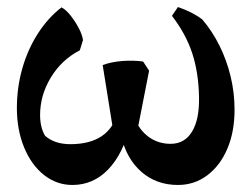

<svg xmlns="http://www.w3.org/2000/svg" viewBox="-20 -506 715 546"><path d="M486 20Q425 20 382.5 -17Q340 -54 325 -118L359 -183Q370 -143 398.5 -120Q427 -97 465 -97Q505 -97 526 -131.5Q547 -166 546 -228Q545 -298 527 -353.5Q509 -409 469 -461L486 -486Q527 -472 555 -451Q584 -417 604.5 -375.5Q625 -334 636 -288Q647 -242 647 -194Q647 -131 626.5 -83Q606 -35 569.5 -7.5Q533 20 486 20ZM186 20Q141 20 105 -8.5Q69 -37 48.5 -87Q28 -137 28 -199Q28 -257 43.5 -311.5Q59 -366 88 -411Q117 -456 155 -485Q168 -478 181 -461.5Q194 -445 204 -426Q214 -407 216 -392L207 -363Q155 -336 124.5 -285.5Q94 -235 94 -179Q94 -144 108 -120Q135 -96 180 -96Q290 -96 315 -186L350 -149Q330 -68 287.5 -24Q245 20 186 20ZM306 -109 272 -321Q296 -330 327.5 -332.5Q359 -335 387 -331L404 -305L366 -111Z"/></svg>

Font: Eczar Medium
Style: Regular
Weight: 500
Designer: Vaibhav Singh
Foundry: Rosetta Type Foundry
Version: Version 2.000